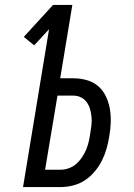

<svg xmlns="http://www.w3.org/2000/svg" viewBox="-20 -755 540 775"><path d="M73 0 178 -637 118 -572 76 -606 194 -735H272L223 -439H275Q304 -439 330.5 -431.5Q357 -424 376.5 -407Q396 -390 407.5 -366Q419 -342 423.5 -315Q428 -288 427 -260Q426 -232 421 -204Q417 -179 410 -154.5Q403 -130 391.5 -107Q380 -84 362.5 -63Q345 -42 323 -27.5Q301 -13 275.5 -6.5Q250 0 226 0ZM162 -70H225Q241 -70 258 -76Q275 -82 288 -93.5Q301 -105 311 -120Q321 -135 327.5 -150.5Q334 -166 338 -182.5Q342 -199 344 -215Q347 -232 349 -249Q351 -266 349.5 -282.5Q348 -299 343.5 -314.5Q339 -330 330 -342.5Q321 -355 307 -362Q293 -369 276 -369H212Z"/></svg>

Font: Iosevka Term Curly
Style: Italic
Weight: 400
Italic angle: -9°
Designer: Belleve Invis
Foundry: Belleve Invis
Version: Version 32.3.0